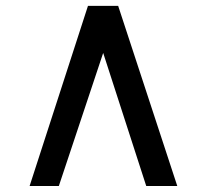

<svg xmlns="http://www.w3.org/2000/svg" viewBox="-20 -768 706 655"><path d="M383.1 -748 584.8 -133.4H478.9L332 -587.4L180.7 -133.4H81L280.1 -748Z"/></svg>

Font: Merriweather 7pt Light
Style: Regular
Weight: 300
Designer: Eben Sorkin
Foundry: Eben Sorkin
Version: Version 2.200;gftools[0.9.31]